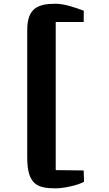

<svg xmlns="http://www.w3.org/2000/svg" viewBox="-20 -901 586 1033"><path d="M126.5 -54.2C126.5 91.3 179.7 112.3 279.8 112.3C324.7 112.3 399.9 95.2 432.1 77.1L430.2 16.1L279.8 14.2V-782.7H430.2C430.2 -802.7 430.7 -823.2 430.7 -843.3C384.3 -860.8 324.7 -880.9 279.3 -880.9C180.2 -880.9 126.5 -854.5 126.5 -738.3Z"/></svg>

Font: Merriweather
Style: Heavy
Weight: 900
Designer: Eben Sorkin ( eben@eyebytes.com )
Foundry: Sorkin Type Co.
Version: Version 1.003